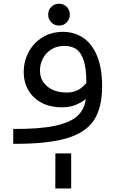

<svg xmlns="http://www.w3.org/2000/svg" viewBox="-20 -788 640 1052"><path d="M450 -245Q422.5 -224 391.5 -212Q360.5 -200 316 -200Q256.5 -200 209.8 -224Q163 -248 136.5 -292Q110 -336 110 -393.5Q110 -452.5 137 -503Q164 -553.5 213 -583.5Q262 -613.5 324.5 -613.5Q387.5 -613.5 435.8 -581Q484 -548.5 511.8 -481.8Q539.5 -415 539.5 -315.5Q539.5 -197 494.2 -128.8Q449 -60.5 343.8 -29.8Q238.5 1 52.5 0V-81.5Q195.5 -80.5 280.2 -98.5Q365 -116.5 403.8 -152.2Q442.5 -188 450 -245ZM344 -281Q373.5 -281 394.2 -289.2Q415 -297.5 425.8 -306.5Q436.5 -315.5 453 -332.5V-337.5Q453 -414.5 438.2 -458.2Q423.5 -502 397.2 -519.2Q371 -536.5 333 -536.5Q291.5 -536.5 261 -517.2Q230.5 -498 214.8 -467Q199 -436 199 -401.5Q199 -364 218.2 -336.8Q237.5 -309.5 270.2 -295.2Q303 -281 344 -281ZM303.5 -767.5Q329 -767.5 345.8 -750.5Q362.5 -733.5 362.5 -708Q362.5 -683 345.8 -665.5Q329 -648 303.5 -648Q278 -648 261 -665.5Q244 -683 244 -708Q244 -733 261 -750.2Q278 -767.5 303.5 -767.5ZM283.5 52.5H370V244.5H283Z"/></svg>

Font: JuliaMono Medium
Style: Regular
Weight: 500
Monospace: yes
Designer: cormullion
Foundry: corm
Version: Version 0.054; ttfautohint (v1.8.4)